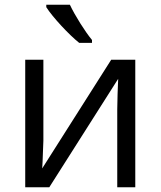

<svg xmlns="http://www.w3.org/2000/svg" viewBox="-20 -786 674 806"><path d="M366.2 -606H312.5C270 -639.6 200.2 -714.8 174.3 -755.9V-766.1H273.4C294.4 -721.2 337.4 -652.8 366.2 -618.2ZM85.9 0V-535.2H162.1V-195.8L158.7 -106.9L157.2 -79.1L446.8 -535.2H547.9V0H472.2V-327.1L473.6 -391.6L476.1 -455.1L187 0Z"/></svg>

Font: OpenSansEmoji
Style: Regular
Weight: 400
Foundry: MorbZ
Version: Version 1.000;PS 001.000;hotconv 1.0.70;makeotf.lib2.5.58329